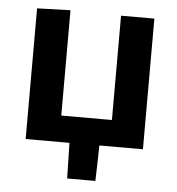

<svg xmlns="http://www.w3.org/2000/svg" viewBox="-48 -548 673 729"><g transform="rotate(5 288.0 -183.0)"><path d="M64.5 0V-498L191.5 -502V-100.5H384.5V-498H511.5V0H345.5Q344.5 34 344 68Q343 101.5 342 135.5H234.5Q234 101.5 233 67.5Q232 33.5 231.5 0Z"/></g></svg>

Font: Heraclito SemiBold
Style: Regular
Weight: 600
Designer: Kostas Bartsokas (font) & Cristiano Sobral (main changes)
Foundry: Kostas Bartsokas (font) & Cristiano Sobral (main changes)
Version: Version 1.00;July 8, 2020;FontCreator 13.0.0.2655 64-bit